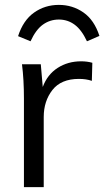

<svg xmlns="http://www.w3.org/2000/svg" viewBox="-20 -766 427 786"><path d="M358 -509 356 -435Q333 -443 303 -443Q230 -443 194.5 -397.5Q159 -352 159 -287V0H78V-362Q78 -440 70 -503H147L155 -410Q174 -461 216 -488Q258 -515 312 -515Q337 -515 358 -509ZM387 -619 336 -597Q314 -644 285.5 -665Q257 -686 221 -686Q185 -686 156 -665.5Q127 -645 105 -597L54 -618Q75 -683 119.5 -714.5Q164 -746 221 -746Q277 -746 321.5 -715Q366 -684 387 -619Z"/></svg>

Font: Muli-Regular
Style: Regular
Weight: 400
Version: Version 2.000